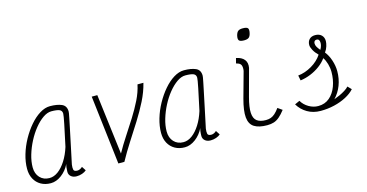

<svg xmlns="http://www.w3.org/2000/svg" viewBox="-85 -1249 3171 1661"><g transform="rotate(-15 1500.0 -418.5)"><path d="M495 -53 519 -16Q505 -3 481 5.5Q457 14 431 14Q400 14 381 -2Q362 -18 362 -44Q362 -65 364.5 -84Q367 -103 371 -113Q343 -56 296 -21Q249 14 200 14Q150 14 112 -7.5Q74 -29 53 -68Q32 -107 32 -159Q32 -220 51.5 -286Q71 -352 105 -413.5Q139 -475 181.5 -524.5Q224 -574 271 -603Q318 -632 363 -632Q426 -632 467 -614.5Q508 -597 508 -545Q508 -541 506 -527.5Q504 -514 498 -486Q492 -458 482 -408.5Q472 -359 455.5 -282Q439 -205 416 -95Q412 -67 416 -49.5Q420 -32 449 -32Q460 -32 472.5 -37.5Q485 -43 495 -53ZM200 -32Q240 -32 278 -60Q316 -88 348.5 -139Q381 -190 402 -257Q428 -376 443 -450Q458 -524 458 -540Q458 -567 435.5 -576.5Q413 -586 363 -586Q327 -586 288 -559Q249 -532 212 -486.5Q175 -441 146 -385Q117 -329 99.5 -270.5Q82 -212 82 -159Q82 -102 114.5 -67Q147 -32 200 -32Z M807 0 734 -618H784L851 -77Q888 -144 932.5 -211.5Q977 -279 1020 -347.5Q1063 -416 1096.5 -483.5Q1130 -551 1144 -618H1197Q1178 -541 1139 -463.5Q1100 -386 1051.5 -309Q1003 -232 953 -154.5Q903 -77 861 0Z M1695 -53 1719 -16Q1705 -3 1681 5.5Q1657 14 1631 14Q1600 14 1581 -2Q1562 -18 1562 -44Q1562 -65 1564.5 -84Q1567 -103 1571 -113Q1543 -56 1496 -21Q1449 14 1400 14Q1350 14 1312 -7.5Q1274 -29 1253 -68Q1232 -107 1232 -159Q1232 -220 1251.5 -286Q1271 -352 1305 -413.5Q1339 -475 1381.5 -524.5Q1424 -574 1471 -603Q1518 -632 1563 -632Q1626 -632 1667 -614.5Q1708 -597 1708 -545Q1708 -541 1706 -527.5Q1704 -514 1698 -486Q1692 -458 1682 -408.5Q1672 -359 1655.5 -282Q1639 -205 1616 -95Q1612 -67 1616 -49.5Q1620 -32 1649 -32Q1660 -32 1672.5 -37.5Q1685 -43 1695 -53ZM1400 -32Q1440 -32 1478 -60Q1516 -88 1548.5 -139Q1581 -190 1602 -257Q1628 -376 1643 -450Q1658 -524 1658 -540Q1658 -567 1635.5 -576.5Q1613 -586 1563 -586Q1527 -586 1488 -559Q1449 -532 1412 -486.5Q1375 -441 1346 -385Q1317 -329 1299.5 -270.5Q1282 -212 1282 -159Q1282 -102 1314.5 -67Q1347 -32 1400 -32Z M2138 14Q2063 14 2022 -12Q1981 -38 1975 -98.5Q1969 -159 1997 -262L2061 -493Q2066 -522 2058.5 -543Q2051 -564 2014 -572L2026 -618Q2076 -608 2098.5 -579.5Q2121 -551 2113 -506L2047 -262Q2024 -176 2027 -125.5Q2030 -75 2058 -53.5Q2086 -32 2138 -32Q2163 -32 2182.5 -39Q2202 -46 2220.5 -62.5Q2239 -79 2260 -108L2300 -80Q2273 -45 2248.5 -24Q2224 -3 2198 5.5Q2172 14 2138 14ZM2134 -747Q2100 -747 2089.5 -759Q2079 -771 2086 -802Q2093 -830 2106.5 -840.5Q2120 -851 2148 -851Q2183 -851 2193 -839.5Q2203 -828 2196 -796Q2190 -768 2176.5 -757.5Q2163 -747 2134 -747Z M2617 14Q2550 14 2498 -16.5Q2446 -47 2416 -98L2460 -118Q2483 -79 2523.5 -55.5Q2564 -32 2607 -32Q2667 -32 2708.5 -67.5Q2750 -103 2771.5 -161.5Q2793 -220 2793 -288Q2793 -324 2782.5 -360.5Q2772 -397 2755 -421Q2730 -386 2691.5 -357.5Q2653 -329 2607.5 -310.5Q2562 -292 2516 -286L2507 -332Q2571 -339 2630.5 -374Q2690 -409 2724 -461Q2697 -487 2682 -515Q2667 -543 2667 -562Q2667 -593 2685.5 -612.5Q2704 -632 2738 -632Q2774 -632 2794.5 -612Q2815 -592 2815 -559Q2815 -540 2807 -513.5Q2799 -487 2782 -464Q2810 -430 2826.5 -379.5Q2843 -329 2843 -282Q2843 -214 2820.5 -155.5Q2798 -97 2756 -53Q2779 -61 2805.5 -73Q2832 -85 2856 -100Q2880 -115 2893 -130L2924 -98Q2895 -65 2846.5 -39.5Q2798 -14 2739 0Q2680 14 2617 14ZM2749 -497Q2760 -516 2763.5 -530Q2767 -544 2767 -555Q2767 -572 2760.5 -581.5Q2754 -591 2740 -591Q2728 -591 2721.5 -583.5Q2715 -576 2715 -563Q2715 -547 2724 -531.5Q2733 -516 2749 -497Z"/></g></svg>

Font: Victor Mono Thin
Style: Italic
Weight: 100
Italic angle: -12°
Monospace: yes
Designer: Rune Bjørnerås
Version: Version 1.561;gftools[0.9.30]